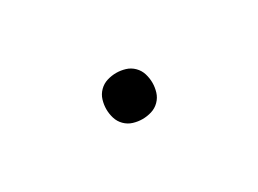

<svg xmlns="http://www.w3.org/2000/svg" viewBox="-23 -524 495 368"><g transform="rotate(-30 225.0 -340.0)"><path d="M225 -289Q215 -289 205 -292Q195 -295 187.5 -302.5Q180 -310 177 -320Q174 -330 174 -340Q174 -350 177 -360Q180 -370 187.5 -377.5Q195 -385 205 -388Q215 -391 225 -391Q235 -391 245 -388Q255 -385 262.5 -377.5Q270 -370 273 -360Q276 -350 276 -340Q276 -330 273 -320Q270 -310 262.5 -302.5Q255 -295 245 -292Q235 -289 225 -289Z"/></g></svg>

Font: Zed Sans Extralight Extended
Style: Regular
Weight: 200
Width: 7
Designer: Belleve Invis
Foundry: Belleve Invis
Version: Version 1.0.0; ttfautohint (v1.8.4)